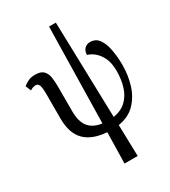

<svg xmlns="http://www.w3.org/2000/svg" viewBox="-236 -874 1083 1224"><g transform="rotate(-30 306.0 -261.5)"><path d="M309 237 314 9Q206 1 152.5 -53.5Q99 -108 99 -215V-395Q99 -443 92 -461Q85 -479 67 -479Q48 -479 26 -465L9 -505Q27 -520 48 -529.5Q69 -539 97 -539Q139 -539 158 -520Q177 -501 182 -469.5Q187 -438 187 -402V-219Q187 -140 219.5 -101.5Q252 -63 315 -55L329 -760H379L398 -55Q456 -64 492 -98Q528 -132 544.5 -184.5Q561 -237 561 -301Q561 -358 543 -395.5Q525 -433 499 -454.5Q473 -476 448 -482Q448 -511 464 -527.5Q480 -544 505 -544Q547 -544 570 -511Q593 -478 602.5 -425Q612 -372 612 -313Q612 -239 591 -170.5Q570 -102 523.5 -54Q477 -6 400 6L406 237Z"/></g></svg>

Font: Noto Serif Condensed
Style: Regular
Weight: 400
Width: 3
Designer: Monotype Design Team
Foundry: Monotype Imaging Inc.
Version: Version 2.013; ttfautohint (v1.8.4.7-5d5b)